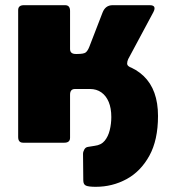

<svg xmlns="http://www.w3.org/2000/svg" viewBox="-20 -550 664 740"><path d="M69 0Q50 0 50 -22V-511Q50 -530 72 -530H231Q250 -530 250 -508V-361Q250 -342 272 -342H278Q303 -342 310.5 -348Q318 -354 324 -369L375 -501Q386 -530 414 -530H557Q585 -530 571 -503L474 -322Q470 -313 470 -305Q470 -297 480 -292L297 -207H269Q250 -207 250 -185V-19Q250 0 228 0ZM349 170Q322 170 311.5 165.5Q301 161 301 145L300 43Q300 35 305 26Q310 17 320 16L345 12Q370 9 383.5 -7.5Q397 -24 403 -48.5Q409 -73 409 -99Q409 -133 399 -157Q389 -181 370.5 -194Q352 -207 327 -207H250V-310H381Q478 -310 533.5 -257Q589 -204 589 -103Q589 -10 555.5 50.5Q522 111 467.5 140.5Q413 170 349 170Z"/></svg>

Font: Libre Franklin Black
Style: Regular
Weight: 900
Designer: Pablo Impallari, Rodrigo Fuenzalida, Nhung Nguyen
Foundry: Impallari Type
Version: Version 3.000